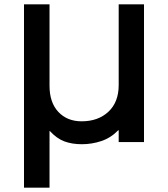

<svg xmlns="http://www.w3.org/2000/svg" viewBox="-20 -650 770 880"><path d="M640 1H524V-53H522Q488 -18 444.5 -3.5Q401 11 355 11Q310 11 275 -2Q240 -15 208 -50L207 -49V210H90V-630H207V-257Q207 -180 247.5 -137Q288 -94 354 -94Q430 -94 477 -138Q524 -182 524 -260V-630H640Z"/></svg>

Font: TypoPRO Sinkin Sans
Style: 500 Medium
Weight: 500
Designer: Keith Bates
Foundry: K-Type
Version: Sinkin Sans (version 1.0)  by Keith Bates   •   © 2014   www